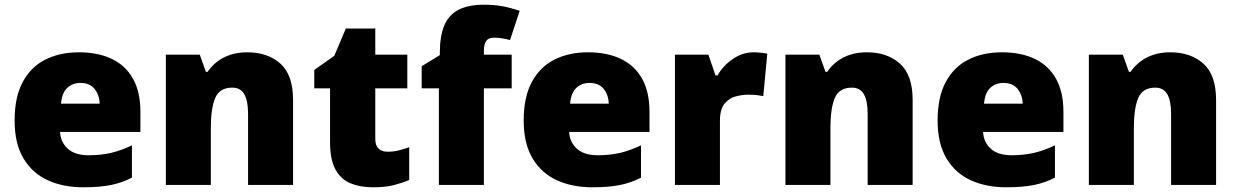

<svg xmlns="http://www.w3.org/2000/svg" viewBox="-20 -785 5246 815"><path d="M315 -563Q396 -563 454.5 -535Q513 -507 544.5 -451Q576 -395 576 -310V-225H235Q237 -182 267.5 -154Q298 -126 356 -126Q408 -126 451 -136Q494 -146 540 -168V-31Q500 -10 452.5 0Q405 10 333 10Q249 10 183.5 -19.5Q118 -49 80 -112Q42 -175 42 -273Q42 -373 76.5 -437Q111 -501 172.5 -532Q234 -563 315 -563ZM322 -433Q288 -433 265.5 -412Q243 -391 239 -345H403Q402 -382 381.5 -407.5Q361 -433 322 -433Z M1030 -563Q1116 -563 1170 -515Q1224 -467 1224 -360V0H1033V-302Q1033 -357 1017 -385Q1001 -413 966 -413Q912 -413 893.5 -369Q875 -325 875 -242V0H684V-553H828L854 -480H861Q879 -506 903.5 -524.5Q928 -543 959.5 -553Q991 -563 1030 -563Z M1625 -141Q1651 -141 1672.5 -146.5Q1694 -152 1717 -160V-21Q1686 -8 1651 1Q1616 10 1562 10Q1508 10 1467.5 -7Q1427 -24 1404 -65.5Q1381 -107 1381 -182V-410H1314V-488L1399 -548L1448 -664H1573V-553H1709V-410H1573V-195Q1573 -168 1586.5 -154.5Q1600 -141 1625 -141Z M2152 -410H2034V0H1843V-410H1770V-504L1847 -551V-560Q1847 -632 1866 -677Q1885 -722 1926.5 -743.5Q1968 -765 2035 -765Q2078 -765 2113 -758.5Q2148 -752 2186 -739L2145 -615Q2131 -619 2113.5 -622Q2096 -625 2076 -625Q2054 -625 2044 -611.5Q2034 -598 2034 -568V-553H2152Z M2476 -563Q2557 -563 2615.5 -535Q2674 -507 2705.5 -451Q2737 -395 2737 -310V-225H2396Q2398 -182 2428.5 -154Q2459 -126 2517 -126Q2569 -126 2612 -136Q2655 -146 2701 -168V-31Q2661 -10 2613.5 0Q2566 10 2494 10Q2410 10 2344.5 -19.5Q2279 -49 2241 -112Q2203 -175 2203 -273Q2203 -373 2237.5 -437Q2272 -501 2333.5 -532Q2395 -563 2476 -563ZM2483 -433Q2449 -433 2426.5 -412Q2404 -391 2400 -345H2564Q2563 -382 2542.5 -407.5Q2522 -433 2483 -433Z M3179 -563Q3195 -563 3212 -561Q3229 -559 3237 -557L3220 -377Q3210 -379 3195.5 -381Q3181 -383 3155 -383Q3131 -383 3103.5 -376Q3076 -369 3056 -345.5Q3036 -322 3036 -272V0H2845V-553H2987L3017 -465H3026Q3049 -506 3090.5 -534.5Q3132 -563 3179 -563Z M3660 -563Q3746 -563 3800 -515Q3854 -467 3854 -360V0H3663V-302Q3663 -357 3647 -385Q3631 -413 3596 -413Q3542 -413 3523.5 -369Q3505 -325 3505 -242V0H3314V-553H3458L3484 -480H3491Q3509 -506 3533.5 -524.5Q3558 -543 3589.5 -553Q3621 -563 3660 -563Z M4233 -563Q4314 -563 4372.5 -535Q4431 -507 4462.5 -451Q4494 -395 4494 -310V-225H4153Q4155 -182 4185.5 -154Q4216 -126 4274 -126Q4326 -126 4369 -136Q4412 -146 4458 -168V-31Q4418 -10 4370.5 0Q4323 10 4251 10Q4167 10 4101.5 -19.5Q4036 -49 3998 -112Q3960 -175 3960 -273Q3960 -373 3994.5 -437Q4029 -501 4090.5 -532Q4152 -563 4233 -563ZM4240 -433Q4206 -433 4183.5 -412Q4161 -391 4157 -345H4321Q4320 -382 4299.5 -407.5Q4279 -433 4240 -433Z M4948 -563Q5034 -563 5088 -515Q5142 -467 5142 -360V0H4951V-302Q4951 -357 4935 -385Q4919 -413 4884 -413Q4830 -413 4811.5 -369Q4793 -325 4793 -242V0H4602V-553H4746L4772 -480H4779Q4797 -506 4821.5 -524.5Q4846 -543 4877.5 -553Q4909 -563 4948 -563Z"/></svg>

Font: Noto Sans Cham Black
Style: Regular
Weight: 900
Version: Version 2.002